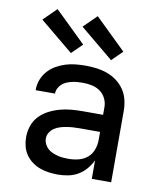

<svg xmlns="http://www.w3.org/2000/svg" viewBox="-86 -840 772 918"><g transform="rotate(10 300.0 -381.5)"><path d="M257 8Q235 8 213 5Q191 2 170 -5.5Q149 -13 131 -26.5Q113 -40 100.5 -58Q88 -76 82.5 -98Q77 -120 77 -142Q77 -170 86 -197Q95 -224 114.5 -244.5Q134 -265 159 -278Q184 -291 211 -298.5Q238 -306 266 -308.5Q294 -311 322 -311H421V-348Q421 -370 411 -390.5Q401 -411 383 -423.5Q365 -436 343 -440.5Q321 -445 299 -445Q286 -445 273 -444Q260 -443 247 -440Q234 -437 222 -432Q210 -427 200 -418.5Q190 -410 183.5 -397.5Q177 -385 177 -372V-371H83V-374Q83 -399 92 -422.5Q101 -446 117.5 -464.5Q134 -483 155.5 -495.5Q177 -508 201 -515.5Q225 -523 249.5 -525.5Q274 -528 299 -528Q325 -528 352 -524.5Q379 -521 404 -512Q429 -503 450.5 -487Q472 -471 487 -449Q502 -427 508.5 -400.5Q515 -374 515 -348V0H421V-90Q410 -67 393.5 -47.5Q377 -28 355 -15Q333 -2 307.5 3Q282 8 257 8ZM295 -75Q319 -75 343 -81Q367 -87 385.5 -102.5Q404 -118 412.5 -141.5Q421 -165 421 -189V-228H322Q306 -228 290.5 -227Q275 -226 259.5 -223.5Q244 -221 229 -216.5Q214 -212 201 -203.5Q188 -195 179.5 -181.5Q171 -168 171 -152Q171 -139 177 -126Q183 -113 193 -104Q203 -95 215.5 -89.5Q228 -84 241.5 -80.5Q255 -77 268.5 -76Q282 -75 295 -75ZM413 -575 251 -709 314 -771 464 -625ZM218 -575 56 -709 119 -771 269 -625Z"/></g></svg>

Font: Iosevka Medium Extended
Style: Regular
Weight: 500
Width: 7
Monospace: yes
Designer: Belleve Invis
Foundry: Belleve Invis
Version: Version 32.5.0; ttfautohint (v1.8.4)